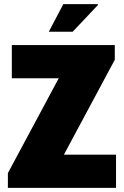

<svg xmlns="http://www.w3.org/2000/svg" viewBox="-20 -905 599 925"><path d="M18 0V-71L263 -528H37V-688H533V-617L288 -160H539V0ZM215 -752 285 -885H451L452 -881L330 -752Z"/></svg>

Font: Archivo Condensed Black
Style: Regular
Weight: 900
Width: 3
Designer: Hector Gatti
Foundry: Omnibus-Type
Version: Version 2.001